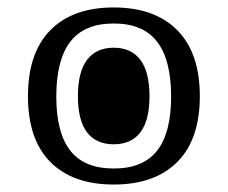

<svg xmlns="http://www.w3.org/2000/svg" viewBox="-20 -485 611 515"><path d="M285 10Q175 10 115 -50.5Q55 -111 55 -227Q55 -343 115 -404Q175 -465 285 -465Q395 -465 455.5 -404Q516 -343 516 -227Q516 -111 455.5 -50.5Q395 10 285 10ZM285 -33Q364 -33 401.5 -81Q439 -129 439 -226Q439 -324 401.5 -373Q364 -422 285 -422Q206 -422 168.5 -373Q131 -324 131 -226Q131 -129 168.5 -81Q206 -33 285 -33ZM285 -98Q238 -98 213.5 -130Q189 -162 189 -227Q189 -292 213.5 -324.5Q238 -357 285 -357Q332 -357 356.5 -324.5Q381 -292 381 -227Q381 -162 356.5 -130Q332 -98 285 -98Z"/></svg>

Font: Noto Serif Thai SemiCondensed
Style: Regular
Weight: 400
Width: 4
Designer: Monotype Design Team
Foundry: Monotype Imaging Inc.
Version: Version 2.002